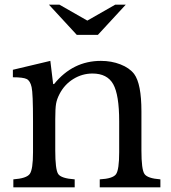

<svg xmlns="http://www.w3.org/2000/svg" viewBox="-20 -800 729 820"><path d="M216 -291V-157Q216 -76 228.5 -57Q241 -38 299 -34V0H37V-34Q93 -38 107 -57Q121 -76 121 -150V-283Q121 -402 115 -428Q109 -455 94 -462.5Q79 -470 35 -470V-502L195 -540L207 -441H211Q291 -540 411 -540Q456 -540 494.5 -525Q533 -510 553 -484Q584 -442 584 -324V-157Q584 -76 597 -57Q610 -38 665 -34V0H406V-34Q462 -37 475.5 -56Q489 -75 489 -150V-282Q489 -395 463.5 -440.5Q438 -486 375 -486Q331 -486 293 -462.5Q255 -439 234 -398Q223 -377 219.5 -357Q216 -337 216 -291ZM398 -651H308L189 -780H234L353 -712L472 -780H517Z"/></svg>

Font: Libre Baskerville
Style: Regular
Weight: 400
Designer: Pablo Impallari, Rodrigo Fuenzalida
Foundry: Pablo Impallari, Rodrigo Fuenzalida
Version: Version 1.000